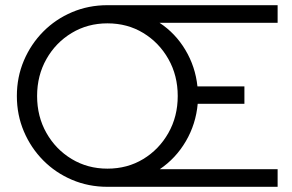

<svg xmlns="http://www.w3.org/2000/svg" viewBox="-20 -720 1125 740"><path d="M394 0Q321 0 257.5 -27Q194 -54 146.5 -102Q99 -150 72 -213.5Q45 -277 45 -350Q45 -423 72 -486.5Q99 -550 146.5 -598Q194 -646 257.5 -673Q321 -700 394 -700H1050V-632H595Q656 -592 694.5 -527.5Q733 -463 741 -387H922V-320H742Q735 -242 696.5 -176Q658 -110 596 -68H1050V0ZM394 -70Q471 -70 532 -107Q593 -144 629 -207.5Q665 -271 665 -350Q665 -429 629 -492.5Q593 -556 532 -593Q471 -630 394 -630Q318 -630 256.5 -593Q195 -556 159 -492.5Q123 -429 123 -350Q123 -271 159 -207.5Q195 -144 256.5 -107Q318 -70 394 -70Z"/></svg>

Font: Red Hat Display VF
Style: Regular
Weight: 300
Designer: Pentagram, MCKL
Foundry: Pentagram, MCKL
Version: Version 1.023